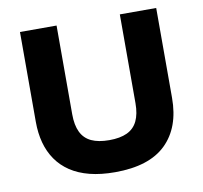

<svg xmlns="http://www.w3.org/2000/svg" viewBox="-76 -742 885 837"><g transform="rotate(-10 366.5 -323.0)"><path d="M368 14Q305 14 256 1.5Q207 -11 171 -35Q135 -59 111.5 -93Q88 -127 76.5 -169.5Q65 -212 65 -262V-660H227V-267Q227 -219 242 -188Q257 -157 288 -142.5Q319 -128 367 -128Q415 -128 446 -142.5Q477 -157 492 -188Q507 -219 507 -267V-660H668V-262Q668 -131 593.5 -58.5Q519 14 368 14Z"/></g></svg>

Font: Bricolage Grotesque ExtraBold
Style: Regular
Weight: 800
Designer: Mathieu Triay
Foundry: Atelier Triay
Version: Version 1.001;gftools[0.9.33.dev8+g029e19f]